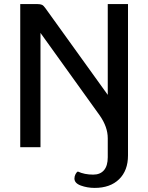

<svg xmlns="http://www.w3.org/2000/svg" viewBox="-20 -720 725 939"><path d="M606 -700V40Q606 114 562.5 156.5Q519 199 443 199Q407 199 375.5 187.5Q344 176 344 153Q344 142 349.5 131.5Q355 121 361 119Q393 134 436 134Q470 134 488.5 112.5Q507 91 507 49V-44Q507 -99 468 -155L178 -559V0H79V-700H164Q177 -700 185 -696.5Q193 -693 202 -680L507 -256V-700Z"/></svg>

Font: Krub Medium
Style: Regular
Weight: 500
Designer: Ekaluck Peanpanawate
Foundry: Cadson Demak Co.,Ltd.
Version: Version 1.000; ttfautohint (v1.6)